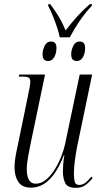

<svg xmlns="http://www.w3.org/2000/svg" viewBox="-20 -895 490 925"><path d="M268 -715Q264 -736 254.5 -764.5Q245 -793 233.5 -821Q222 -849 212 -867L213 -875H222Q249 -839 266 -810Q283 -781 296 -748Q317 -776 345 -808Q373 -840 413 -875H423L422 -867Q387 -829 361 -790Q335 -751 316 -715ZM212 -601Q200 -601 192.5 -608Q185 -615 185 -635Q185 -653 195 -674Q205 -695 226 -695Q238 -695 245 -688Q252 -681 252 -664Q252 -639 241.5 -620Q231 -601 212 -601ZM350 -601Q338 -601 330.5 -608Q323 -615 323 -635Q323 -653 333 -674Q343 -695 364 -695Q376 -695 383 -688Q390 -681 390 -662Q390 -638 379.5 -619.5Q369 -601 350 -601ZM346 10Q306 10 294.5 -12.5Q283 -35 283 -71Q283 -84 284.5 -103.5Q286 -123 290 -148H288Q257 -68 217.5 -29.5Q178 9 130 9Q86 9 68 -19Q50 -47 50 -89Q50 -117 57.5 -156Q65 -195 72 -226L112 -420Q117 -445 121.5 -468Q126 -491 126 -501Q126 -516 118 -521Q110 -526 85 -526H70L73 -536H197L130 -215Q123 -183 116 -144Q109 -105 109 -81Q109 -10 152 -10Q179 -10 202.5 -30Q226 -50 245 -81Q264 -112 276.5 -145Q289 -178 294 -203L364 -536H424L351 -186Q345 -154 340.5 -119.5Q336 -85 336 -59Q336 -34 340 -19Q344 -4 362 -4Q378 -4 392.5 -15.5Q407 -27 420 -44L426 -37Q411 -18 392.5 -4Q374 10 346 10Z"/></svg>

Font: Noto Serif Display ExtraCondensed Light
Style: Italic
Weight: 300
Width: 2
Italic angle: -12°
Designer: Monotype Design Team
Foundry: Monotype Imaging Inc.
Version: Version 2.009